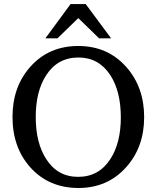

<svg xmlns="http://www.w3.org/2000/svg" viewBox="-20 -916 776 952"><path d="M530.8 -726.1H471.2L368.2 -826.2L265.1 -726.1H205.1L330.1 -896H404.8ZM694.8 -335Q694.8 -186.5 605.5 -86.9Q513.2 16.1 369.1 16.1Q223.6 16.1 131.8 -84.5Q42 -183.6 42 -335.9Q42 -485.8 130.4 -585Q222.2 -688 368.2 -688Q513.7 -688 606 -584Q694.8 -483.9 694.8 -335ZM579.1 -334Q579.1 -462.9 526.9 -543.5Q469.7 -630.9 369.1 -630.9Q265.6 -630.9 209 -543Q157.2 -463.4 157.2 -335.9Q157.2 -208 209 -127.4Q265.6 -39.1 367.2 -39.1Q470.2 -39.1 527.3 -127.4Q579.1 -207.5 579.1 -334Z"/></svg>

Font: Ezra SIL SR
Style: Regular
Weight: 400
Designer: Development by SIL's NRSI team. OpenType tables by Ralph Hancock ( hancock@dircon.co.uk ).
Foundry: Development by SIL's NRSI team.
Version: Version 2.51; 2007